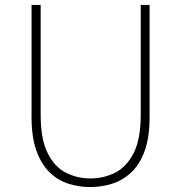

<svg xmlns="http://www.w3.org/2000/svg" viewBox="-20 -746 734 779"><path d="M346 13Q302 13 259.5 0Q217 -13 183 -45Q149 -77 128.5 -132.5Q108 -188 108 -272V-726H145V-280Q145 -181 173.5 -124.5Q202 -68 248 -45Q294 -22 346 -22Q400 -22 446.5 -45Q493 -68 522 -124.5Q551 -181 551 -280V-726H587V-272Q587 -188 566.5 -132.5Q546 -77 511 -45Q476 -13 433 0Q390 13 346 13Z"/></svg>

Font: Noto Sans JP
Style: Regular
Weight: 100
Designer: Ryoko NISHIZUKA 西塚涼子 (kana, bopomofo & ideographs); Paul D. Hunt (Latin, Greek & Cyrillic); Sandoll Communications 산돌커뮤니
Foundry: Adobe
Version: Version 2.004;hotconv 1.0.118;makeotfexe 2.5.65603